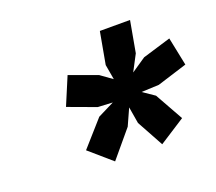

<svg xmlns="http://www.w3.org/2000/svg" viewBox="-84 -830 742 661"><g transform="rotate(-20 287.5 -499.0)"><path d="M234 -279.4 153 -349.6 235.4 -442.6 295.8 -472.8 241.8 -475.6 139.2 -513.4 181.8 -614.6 283.8 -577.6 326.6 -547 317 -602.2 338.2 -719.4H448.8L428.2 -604.8L397.2 -545.8L450.4 -582L554 -613.4L575.2 -510L465.4 -475.6L401.2 -472.8L443.8 -443.8L501.6 -340.6L406.6 -279.4L353.2 -376.8L343 -437.6L315.6 -376.8Z"/></g></svg>

Font: Overpass
Style: Italic
Weight: 400
Italic angle: -10°
Designer: Delve Withrington, Dave Bailey, Thomas Jockin
Foundry: Delve Fonts LLC
Version: Version 4.000